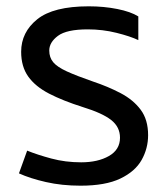

<svg xmlns="http://www.w3.org/2000/svg" viewBox="-20 -578 528 608"><path d="M235 10Q176 10 125.5 -1.5Q75 -13 40 -29L66 -101Q98 -88 142.5 -76Q187 -64 237 -64Q290 -64 325 -84Q360 -104 360 -142Q360 -176 332 -198Q304 -220 242 -239Q179 -259 135.5 -281.5Q92 -304 69.5 -335.5Q47 -367 47 -414Q47 -476 98 -517Q149 -558 261 -558Q309 -558 351.5 -549.5Q394 -541 418 -526V-451Q393 -463 349 -474Q305 -485 258 -485Q191 -485 163.5 -464.5Q136 -444 136 -418Q136 -396 148.5 -381Q161 -366 191.5 -352Q222 -338 274 -320Q322 -304 362 -283Q402 -262 425.5 -230.5Q449 -199 449 -150Q449 -108 428.5 -71.5Q408 -35 361 -12.5Q314 10 235 10Z"/></svg>

Font: Go Noto Current
Style: Regular
Weight: 400
Designer: Monotype Design Team
Foundry: Monotype Imaging Inc.
Version: Version 2.007; ttfautohint (v1.8) -l 8 -r 50 -G 200 -x 14 -D